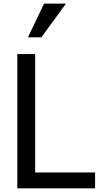

<svg xmlns="http://www.w3.org/2000/svg" viewBox="-20 -1020 538 1040"><path d="M218.8 -1000.5 131.3 -817.9H204.1L337.4 -1000.5ZM495.1 -85.9H170.4V-727.1H73.7V0H495.1Z"/></svg>

Font: SG Kara SemiBold
Style: Regular
Weight: 400
Designer: Damoon Khanjanzadeh
Version: Version 1.000